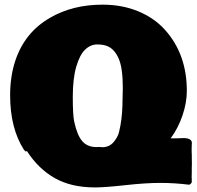

<svg xmlns="http://www.w3.org/2000/svg" viewBox="-20 -778 852 832"><path d="M746.6 -178.7 778.3 -179.7Q811.5 -178.2 811.5 -158.2Q811.5 -158.2 811 -152.8V-147.9Q810.5 -144.5 810.5 -136.2V-118.2L811 -111.8L811.5 -64.5L811 -51.8V-27.8L810.5 -10.7L811 -2.4V11.2Q809.1 18.1 799.8 22.5Q737.3 14.6 674.3 14.6Q611.3 14.6 522.9 24.4Q434.6 34.2 391.6 34.2Q288.6 34.2 217.5 -6.1Q146.5 -46.4 97.2 -122.6Q90.8 -122.6 90.8 -121.6L84 -128.4Q23.9 -222.2 23.9 -364.7Q23.9 -447.8 46.4 -515.1Q87.4 -638.2 197.3 -701.2Q294.9 -757.8 424.3 -757.8Q509.3 -757.8 578.9 -729Q648.4 -700.2 694.3 -649.4Q789.6 -543.9 789.6 -384.3Q789.6 -333.5 771 -278.3Q752.4 -223.1 719.7 -178.7ZM398.4 -140.6 404.3 -141.1H413.1L422.9 -140.1Q453.6 -140.1 472.2 -162.1Q490.7 -184.1 495.6 -205.1Q508.8 -256.8 510.7 -324.2V-333L512.2 -396.5Q512.2 -482.9 494.6 -523.4Q477.1 -564 447.3 -577.1Q429.7 -585.4 401.1 -585.4Q372.6 -585.4 349.1 -563.2Q325.7 -541 310.5 -489.3Q295.4 -437.5 295.4 -357.9Q295.4 -278.3 301.8 -250Q314.5 -191.4 336.7 -166Q358.9 -140.6 398.4 -140.6Z"/></svg>

Font: Bowlby One
Style: Regular
Weight: 400
Designer: vernon adams
Foundry: vernon adams
Version: Version 1.000